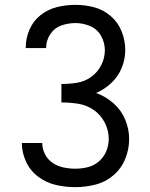

<svg xmlns="http://www.w3.org/2000/svg" viewBox="-20 -763 616 791"><path d="M290 8Q332 8 373.5 -2.5Q415 -13 447.5 -41Q480 -69 496 -108.5Q512 -148 512 -190Q512 -232 495.5 -271Q479 -310 447 -338Q415 -366 376 -380Q411 -395 439 -421.5Q467 -448 481.5 -483.5Q496 -519 496 -557Q496 -596 481.5 -633Q467 -670 436.5 -696.5Q406 -723 368 -733Q330 -743 291 -743Q253 -743 215.5 -734Q178 -725 147.5 -701Q117 -677 101.5 -641Q86 -605 86 -567V-565H170V-566Q170 -596 187 -622Q204 -648 232.5 -658Q261 -668 291 -668Q322 -668 351.5 -655.5Q381 -643 396.5 -615Q412 -587 412 -556Q412 -524 397 -494.5Q382 -465 355.5 -446Q329 -427 297 -422Q265 -417 233 -417V-341Q268 -341 302.5 -335.5Q337 -330 366 -310Q395 -290 411.5 -258Q428 -226 428 -191Q428 -165 418 -140.5Q408 -116 388 -98.5Q368 -81 342.5 -74.5Q317 -68 290 -68Q266 -68 242 -73Q218 -78 197.5 -91.5Q177 -105 165.5 -127.5Q154 -150 154 -174H70Q70 -134 87.5 -96.5Q105 -59 138 -34.5Q171 -10 210.5 -1Q250 8 290 8Z"/></svg>

Font: Iosevka SS01 Extended
Style: Regular
Weight: 400
Width: 7
Monospace: yes
Designer: Belleve Invis
Foundry: Belleve Invis
Version: Version 3.4.7; ttfautohint (v1.8.3)